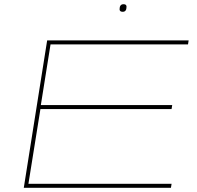

<svg xmlns="http://www.w3.org/2000/svg" viewBox="-20 -892 935 912"><path d="M93 0 204 -700H876L873 -681H220L174 -393H798L795 -374H172L115 -19H795L792 0ZM563 -836Q548 -836 548 -848Q548 -872 567 -872Q581 -872 581 -860Q581 -836 563 -836Z"/></svg>

Font: Georama ExtraExtended Thin
Style: Italic
Weight: 100
Width: 8
Italic angle: -9°
Designer: Jean-Baptiste Levee
Foundry: Production Type
Version: Version 1.000